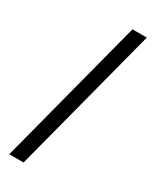

<svg xmlns="http://www.w3.org/2000/svg" viewBox="-253 -866 933 1149"><g transform="rotate(30 214.0 -292.0)"><path d="M396 -800H297L32 216H131Z"/></g></svg>

Font: Noto Sans Sinhala UI ExtraCondensed SemiBold
Style: Regular
Weight: 600
Width: 2
Designer: Jelle Bosma - Monotype Design Team
Foundry: Monotype Imaging Inc.
Version: Version 2.006